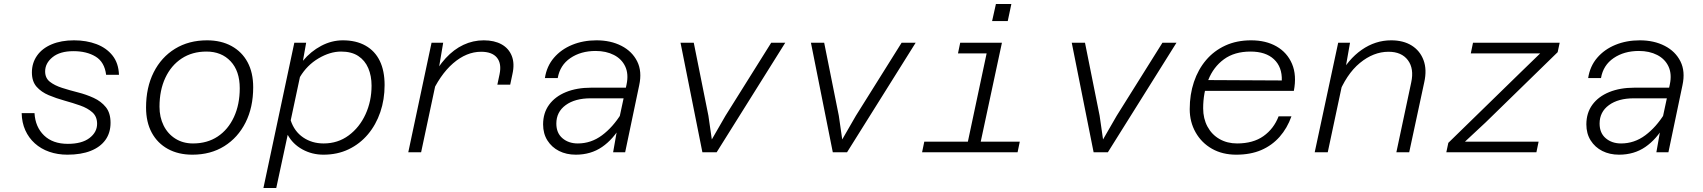

<svg xmlns="http://www.w3.org/2000/svg" viewBox="-20 -759 8490 957"><path d="M316 12Q267 12 225.5 -2.5Q184 -17 153.5 -44.5Q123 -72 106 -110Q89 -148 88 -195H152Q156 -126 199.5 -84Q243 -42 318 -42Q388 -42 426 -71Q464 -100 464 -142Q464 -178 440.5 -199Q417 -220 380 -233Q343 -246 301.5 -257.5Q260 -269 223 -284.5Q186 -300 162.5 -326.5Q139 -353 139 -398Q139 -445 164.5 -481.5Q190 -518 237.5 -538Q285 -558 349 -558Q411 -558 461 -539Q511 -520 541 -482Q571 -444 573 -386H509Q501 -450 456.5 -477Q412 -504 346 -504Q279 -504 242 -474Q205 -444 205 -403Q205 -370 228.5 -351.5Q252 -333 289.5 -321Q327 -309 368.5 -298.5Q410 -288 447 -271Q484 -254 507.5 -225Q531 -196 531 -147Q531 -97 505.5 -61.5Q480 -26 432 -7Q384 12 316 12Z M939 12Q869 12 817 -16.5Q765 -45 736.5 -97.5Q708 -150 708 -223Q708 -323 746 -398.5Q784 -474 852.5 -516Q921 -558 1012 -558Q1082 -558 1134 -529.5Q1186 -501 1214 -449Q1242 -397 1242 -324Q1242 -224 1204 -148.5Q1166 -73 1098 -30.5Q1030 12 939 12ZM942 -44Q1013 -44 1065 -78.5Q1117 -113 1146 -175.5Q1175 -238 1175 -319Q1175 -405 1129.5 -453.5Q1084 -502 1009 -502Q938 -502 885.5 -467.5Q833 -433 804 -371Q775 -309 775 -227Q775 -175 795.5 -133.5Q816 -92 854 -68Q892 -44 942 -44Z M1689 -558Q1755 -558 1802 -531.5Q1849 -505 1873 -455.5Q1897 -406 1897 -335Q1897 -263 1875.5 -200Q1854 -137 1814 -89.5Q1774 -42 1718 -15Q1662 12 1592 12Q1535 12 1487 -14.5Q1439 -41 1414 -87L1357 178H1293L1447 -546H1506L1490 -456Q1529 -503 1581 -530.5Q1633 -558 1689 -558ZM1593 -44Q1664 -44 1718 -84Q1772 -124 1802 -189.5Q1832 -255 1832 -332Q1832 -381 1815.5 -419.5Q1799 -458 1765.5 -480Q1732 -502 1680 -502Q1625 -502 1567.5 -468Q1510 -434 1475 -375L1429 -159Q1447 -104 1491 -74Q1535 -44 1593 -44Z M2459 -337 2470 -389Q2481 -442 2457 -471.5Q2433 -501 2378 -501Q2305 -501 2238.5 -443.5Q2172 -386 2124 -277L2128 -360Q2161 -425 2201.5 -469Q2242 -513 2290 -535.5Q2338 -558 2391 -558Q2444 -558 2480 -538Q2516 -518 2531 -480Q2546 -442 2534 -389L2523 -337ZM2015 0 2131 -546H2189L2165 -404L2079 0Z M3036 0 3061 -142 3103 -338Q3114 -390 3096.5 -427.5Q3079 -465 3040 -485Q3001 -505 2949 -505Q2875 -505 2823 -469.5Q2771 -434 2760 -370H2696Q2705 -429 2741 -471Q2777 -513 2832 -535.5Q2887 -558 2953 -558Q3024 -558 3077.5 -530.5Q3131 -503 3156 -453Q3181 -403 3166 -334L3096 0ZM2850 12Q2803 12 2766.5 -6.5Q2730 -25 2708.5 -59Q2687 -93 2687 -139Q2687 -196 2717 -237Q2747 -278 2801 -300Q2855 -322 2927 -322H3112L3101 -269H2924Q2846 -269 2799.5 -235Q2753 -201 2753 -143Q2753 -96 2783.5 -70Q2814 -44 2860 -44Q2926 -44 2980.5 -84.5Q3035 -125 3077 -193V-135Q3037 -65 2981 -26.5Q2925 12 2850 12Z M3481 0 3372 -546H3438L3511 -182L3528 -64L3596 -182L3824 -546H3894L3552 0Z M4131 0 4022 -546H4088L4161 -182L4178 -64L4246 -182L4474 -546H4544L4202 0Z M4793 0 4909 -546H4974L4857 0ZM4576 0 4587 -53H5063L5052 0ZM4755 -493 4766 -546H4942L4930 -493ZM4925 -654 4944 -739H5021L5003 -654Z M5431 0 5322 -546H5388L5461 -182L5478 -64L5546 -182L5774 -546H5844L5502 0Z M6142 12Q6073 12 6021 -17.5Q5969 -47 5939.5 -99Q5910 -151 5910 -215Q5910 -288 5931 -350.5Q5952 -413 5991.5 -459.5Q6031 -506 6087.5 -532Q6144 -558 6216 -558Q6290 -558 6343 -527.5Q6396 -497 6420 -440.5Q6444 -384 6429 -306H5973L5984 -360L6369 -358Q6371 -425 6330 -463.5Q6289 -502 6213 -502Q6133 -502 6080.5 -463.5Q6028 -425 6002.5 -360.5Q5977 -296 5977 -219Q5977 -168 5998.5 -128Q6020 -88 6058.5 -66Q6097 -44 6146 -44Q6226 -44 6277.5 -80.5Q6329 -117 6353 -179H6417Q6396 -120 6358 -77Q6320 -34 6266.5 -11Q6213 12 6142 12Z M6940 0 7014 -348Q7029 -417 6997.5 -459Q6966 -501 6901 -501Q6826 -501 6758 -445Q6690 -389 6647 -278L6654 -377Q6699 -463 6767 -510.5Q6835 -558 6914 -558Q6975 -558 7016.5 -532Q7058 -506 7075.5 -459Q7093 -412 7079 -349L7004 0ZM6533 0 6650 -546H6709L6684 -404L6598 0Z M7189 0 7199 -47 7558 -397 7657 -493H7519H7311L7322 -546H7754L7744 -499L7385 -149L7282 -53H7424H7649L7638 0Z M8236 0 8261 -142 8303 -338Q8314 -390 8296.5 -427.5Q8279 -465 8240 -485Q8201 -505 8149 -505Q8075 -505 8023 -469.5Q7971 -434 7960 -370H7896Q7905 -429 7941 -471Q7977 -513 8032 -535.5Q8087 -558 8153 -558Q8224 -558 8277.5 -530.5Q8331 -503 8356 -453Q8381 -403 8366 -334L8296 0ZM8050 12Q8003 12 7966.5 -6.5Q7930 -25 7908.5 -59Q7887 -93 7887 -139Q7887 -196 7917 -237Q7947 -278 8001 -300Q8055 -322 8127 -322H8312L8301 -269H8124Q8046 -269 7999.5 -235Q7953 -201 7953 -143Q7953 -96 7983.5 -70Q8014 -44 8060 -44Q8126 -44 8180.5 -84.5Q8235 -125 8277 -193V-135Q8237 -65 8181 -26.5Q8125 12 8050 12Z"/></svg>

Font: Azeret Mono ExtraLight
Style: Italic
Weight: 250
Italic angle: -12°
Designer: Martin Vácha
Foundry: Displaay
Version: Version 1.002